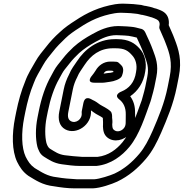

<svg xmlns="http://www.w3.org/2000/svg" viewBox="-20 -835 1009 1054"><path d="M778.5 -654.9C776.8 -658.5 770.6 -675 749.6 -677.9C733.2 -682.2 718.9 -686.4 701.4 -687.9L678 -689.9C671.6 -690.6 661.2 -691 654.9 -691C645.8 -691.7 637.6 -692 629.1 -692C571.6 -692 524.3 -668.6 486.6 -647.7C449.9 -627.5 416 -606 383.3 -576.5C363.8 -557.9 342.8 -536.9 324.9 -513.5L297.2 -478.9C281.2 -458.9 270.8 -436.9 261.3 -419.6C228.7 -362.5 207.1 -296.2 192.5 -223L185.9 -190C174.1 -130.8 174.7 -72.4 185.1 -29.8C186.9 -22.7 189.9 -15.5 191.9 -11.6L195.8 -3.1C200.1 6 207.3 16.1 220.9 24.9C247.3 40.8 273.1 60.4 319.5 66.8C351.2 70.9 383.9 76 418.8 76H507.8C508.7 76 509.9 75.9 510.6 75.8C589.4 67.3 650 20.2 690.4 -28.8C746.3 -96.5 776.3 -196 805.9 -276.9C809.2 -285.9 811.2 -295.3 813.6 -304L820.8 -330.1C823.4 -339.3 825.5 -348.3 827.3 -357L838.5 -413C851.7 -479.3 833.8 -520.8 820.2 -558.3C807.4 -593.6 793.2 -623.6 778.5 -654.9ZM644 -641C651.4 -641 657.5 -640.7 663.5 -640.1L686.3 -638.2C700.7 -635.7 716 -632.5 730.7 -628.7C745.4 -596.6 759.5 -567.5 771.8 -533.7C786.1 -494.2 799 -465.6 788.5 -413L777.3 -357C775.8 -349.7 774 -342 771.7 -333.9L764.6 -308C762.3 -300.1 760.7 -294.2 757.9 -284C727.7 -201.4 696.5 -107.6 653.3 -55.2C620.2 -15 576.1 18.8 516.4 26H429.5C398.2 24.1 365.6 21 335.8 17.2C300.9 12.4 283.2 -1.1 253.9 -18.9C249.4 -21.9 247.1 -24.7 242.4 -32C238.5 -40.4 238.4 -38.7 234.7 -50.7C226.6 -84.3 225.5 -137.9 235.9 -190L242.5 -223C256.4 -292.3 277.3 -354.5 304.8 -402.5C316.1 -422.9 325.2 -441 334.9 -453.1L363.1 -488.4C377.8 -507.7 395.7 -525.7 414.3 -543.5C440.1 -566.7 470.4 -586.4 504.5 -605.3C540.4 -625.1 575.7 -642 619.2 -642C627 -642 635.4 -641 644 -641ZM672.5 -764C690.6 -764 703.6 -761.9 722.8 -760.1C731.2 -759.5 740.1 -757.9 746.8 -756C753 -754 759.2 -753.2 762.3 -753.1C776.9 -749.7 791.2 -746.5 799.9 -743.5C805.2 -741.4 810.6 -740.2 813.4 -739.7C838.7 -730 848.9 -726.1 853.6 -715.2C856.8 -707.7 857.3 -700.4 855 -691.2C853.8 -686.2 854.4 -680.6 855.7 -677.1C866.9 -649.2 880.3 -623.3 890.2 -595.6C911.2 -541.5 927.3 -492.4 911.4 -413L900.3 -357C882.7 -268.8 851.1 -194.3 818.2 -117.7C796.3 -68.1 773.8 -24.7 745.2 8.9C705.3 56 662.7 92 609.1 117.7C584.4 128.9 524.8 147.7 498.7 149H400.9C361.5 146.9 327.7 144.1 294.5 138.3C294 138.3 293.3 138.2 292.9 138.1C240.2 132.7 208.1 110.1 170.1 87.3C146.4 70.4 134.1 51.6 120.7 24.9C98.1 -24 96 -105 112.9 -190L119.1 -221C130.3 -276.8 145.7 -331.8 164.6 -376.6C164.8 -377.1 165.1 -377.9 165.2 -378.3C177.2 -412.6 197.5 -443.1 217.1 -478.6C224.4 -491.6 233 -504.4 241.4 -515.3L269.5 -550.4C291.4 -579 315 -601.8 339 -625C360.2 -645.6 386.5 -663.9 415.1 -682C474.9 -722.2 532.7 -749.1 610.3 -762.3C621.6 -764.1 633.3 -765 643.7 -765C652.1 -765 662 -764 672.5 -764ZM906.2 -697C908.4 -710.6 907.1 -728.3 901.3 -741.8C888 -772.8 857.8 -779.6 837.8 -787.5C835.4 -788.4 828.5 -789.6 827 -790.2C812.8 -796.4 794.4 -799.2 780.6 -802.4C779.3 -802.7 777.1 -803 775.3 -803C774.1 -803 772.9 -803.2 771.4 -803.7C760.5 -807.6 750.1 -808.9 736.5 -809.9C721 -811.4 705.5 -813.9 683.3 -814C674.1 -814.6 662.5 -815 653.7 -815C640.2 -815 626.7 -813.9 611.9 -811.7C525.3 -796.9 458.5 -765.9 393.1 -722C364.9 -704.1 334.4 -683.4 307.5 -657.6C281.1 -634.3 255.3 -606.8 231.3 -575.6L203.4 -540.7C192.1 -526.2 182.6 -511.8 173.4 -495.4C155.4 -463 132.9 -429.9 117.6 -386.6C97.4 -338.5 80.7 -278.9 69.1 -221L62.9 -190C44.6 -98.2 45.1 -8.3 73.8 53.1C88.7 83.1 105.4 108.8 135.8 130.3C136.1 130.5 136.7 130.8 137.1 131.1C174 153.1 212 180.8 277.2 187.8C311.4 193.6 350.4 199 390.3 199H489.8C532.5 197.2 591.9 176.4 623 162.2C687.4 131.6 737.5 88.3 781.8 36.1C817.3 -5.7 841.7 -54.4 864.5 -106.3C897.7 -183.4 931.4 -262.3 950.3 -357L961.4 -413C979.7 -504.4 960.1 -564.8 938.6 -620.4C928.7 -647.9 916.4 -672.4 906.2 -697ZM649.3 -418.5C653.3 -430.1 665 -459.5 644.7 -478C638.5 -484.7 634.1 -487.6 633.2 -488.7C629.4 -493.5 622.5 -496 617 -496C610.1 -496.6 603.9 -497 599.2 -497H585.2C549.7 -497 520.6 -475.4 505.1 -448C497.4 -436.2 492.3 -428.7 484.5 -419.3C484.5 -419.3 450.1 -381 498.1 -381H544.1C556 -381 568.9 -384.4 584.8 -386.2C603.6 -388.2 643 -400 649.3 -418.5ZM548.7 -431C554.1 -441 561.1 -447 575.2 -447H589.2C590.7 -447 592.8 -446.9 597.4 -446.6C600 -444.2 603.1 -441.7 604.5 -440C599.6 -438.7 596 -438 587.2 -435.6C576 -434.4 564.8 -433.6 551.4 -431ZM726.8 -439.4C718.9 -381.9 686.9 -349 647.3 -332.8C647.3 -332.8 600.2 -315.9 634.9 -289.2C657.6 -271.7 671.3 -244.4 670.4 -205.8C669 -163.6 674.4 -147 658.5 -129.5C644.6 -114.3 622.2 -108.4 606.4 -121.1C597.9 -127.8 597.2 -132.9 596.1 -151.4C598.7 -170.1 595.9 -181 595.4 -189.7C595.9 -199.8 595.1 -216 587.2 -223.5C568.1 -241.8 542.5 -251.7 528.5 -261.1C517.2 -269.8 504 -279.4 488.4 -286.2C482.2 -288.9 447.1 -316.1 437.5 -268L428.7 -224C428.2 -221.4 428.1 -218.2 428.4 -216.1C433.1 -181 396.2 -154.8 369.1 -169.9C355.9 -177.2 349.2 -191.5 355.3 -222L379.5 -343C384.6 -368.9 393.3 -391.3 403.8 -411.1C404.4 -412.2 405 -413.7 405.3 -414.5C413.4 -435.7 428.5 -453.7 444.5 -479C478.9 -531.2 527.6 -570 599.8 -570H613.8C665.1 -570 683.2 -556.4 706.1 -530.5C723.4 -511.8 734.8 -479.9 727 -441C726.9 -440.5 726.8 -439.8 726.8 -439.4ZM777.2 -441.8C787.4 -494.7 772.1 -540.4 747.1 -567.5C720.8 -597.3 687.2 -620 623.8 -620H609.8C514.8 -620 445.1 -563.8 402.8 -499.1C390.1 -478.9 372 -458.7 358.6 -425.2C346.4 -402 335.6 -373.7 329.5 -343L305.3 -222C297 -180.2 305.5 -143.1 337.8 -125.1C397.8 -91.8 485.9 -149.4 479.4 -229.1C484 -225.9 488.7 -222.4 492.9 -219.2C510.4 -205.7 531 -198.5 544.5 -187.7C545.2 -174.9 546.5 -152.6 545.5 -148C545.2 -146.4 545 -143.9 545.1 -141.9C546.1 -121.3 548.2 -97.2 569.7 -79.9C606.2 -50.7 660.9 -64.9 693.4 -100.5C732.1 -142.8 720.5 -186.4 721.4 -214.2C722.3 -251.5 713.5 -281.1 694.8 -306.6C736.4 -335 768.5 -381.3 777.2 -441.8Z"/></svg>

Font: Smoothie
Style: OutlineIt
Weight: 400
Foundry: Cannot Into Space Fonts
Version: Version 0.8